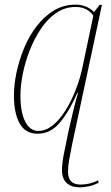

<svg xmlns="http://www.w3.org/2000/svg" viewBox="-20 -566 477 827"><path d="M324 241Q288 241 267.5 222.5Q247 204 247 167Q247 140 253.5 105.5Q260 71 274 4Q285 -45 294.5 -84.5Q304 -124 316 -166H313Q281 -91 240 -40.5Q199 10 142 10Q89 10 64.5 -34.5Q40 -79 40 -155Q40 -202 51.5 -255.5Q63 -309 84.5 -360.5Q106 -412 138.5 -454Q171 -496 212.5 -521Q254 -546 305 -546Q354 -546 385 -514L409 -545H419L290 59Q283 94 278 122Q273 150 273 174Q273 229 327 229Q367 229 402 211L405 221Q386 231 364.5 236Q343 241 324 241ZM145 -2Q177 -2 207 -26Q237 -50 262.5 -91Q288 -132 307.5 -182.5Q327 -233 337 -285L382 -498Q371 -516 351 -526Q331 -536 306 -536Q260 -536 222.5 -510.5Q185 -485 156.5 -442.5Q128 -400 108 -349Q88 -298 78 -247Q68 -196 68 -154Q68 -83 88.5 -42.5Q109 -2 145 -2Z"/></svg>

Font: Noto Serif Display SemiCondensed Thin
Style: Italic
Weight: 100
Width: 4
Italic angle: -12°
Designer: Monotype Design Team
Foundry: Monotype Imaging Inc.
Version: Version 2.009